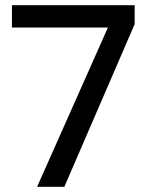

<svg xmlns="http://www.w3.org/2000/svg" viewBox="-20 -720 573 740"><path d="M123 0 396 -614H26V-700H499V-627L228 0Z"/></svg>

Font: DM Sans 24pt Medium
Style: Regular
Weight: 500
Designer: Colophon Foundry, Jonny Pinhorn
Foundry: Colophon Foundry
Version: Version 4.004;gftools[0.9.30]